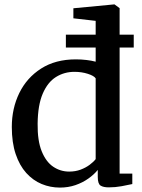

<svg xmlns="http://www.w3.org/2000/svg" viewBox="-20 -839 644 870"><path d="M251.5 11Q208 11 168.8 -5.2Q129.5 -21.5 99 -55.2Q68.5 -89 51 -141Q33.5 -193 33.5 -264Q33.5 -348 67.5 -417.5Q101.5 -487 166.5 -528.5Q231.5 -570 323.5 -570Q348.5 -570 371.5 -567.2Q394.5 -564.5 413.5 -559.5V-744.5L312.5 -756V-801.5L496.5 -819H499L522 -802V-52.5H579.5V-5Q559 -0.5 530.8 4.8Q502.5 10 473 10Q448.5 10 435.8 2Q423 -6 423 -37.5V-69Q406 -48 380.2 -29.8Q354.5 -11.5 321.8 -0.2Q289 11 251.5 11ZM293.5 -61.5Q321.5 -61.5 345 -70.2Q368.5 -79 386.2 -92.2Q404 -105.5 413.5 -118V-484Q406 -495.5 378 -504.5Q350 -513.5 317.5 -513.5Q271 -513.5 233.5 -490Q196 -466.5 173.8 -415Q151.5 -363.5 150.5 -279Q149.5 -201.5 169 -153.5Q188.5 -105.5 221.2 -83.5Q254 -61.5 293.5 -61.5ZM278.5 -682H586V-623.5H278.5Z"/></svg>

Font: Merriweather Medium
Style: Regular
Weight: 500
Version: Version 2.100